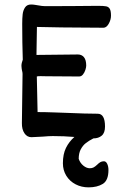

<svg xmlns="http://www.w3.org/2000/svg" viewBox="-20 -600 522 848"><path d="M459 150.9Q459 196.8 434.1 212.2Q409.2 227.5 371.1 227.5Q339.8 227.5 314 214.1Q288.1 200.7 272.9 176.3Q257.8 151.9 257.8 121.1Q257.8 80.6 271.5 53Q285.2 25.4 308.6 4.9Q263.7 1 213.4 1Q194.8 1 169.4 3.4Q129.4 5.9 118.7 5.9Q99.6 5.9 87.9 -11.5Q76.2 -28.8 76.7 -56.6L79.6 -273.4Q79.6 -280.3 77.1 -289.1Q76.7 -291 75.7 -297.1Q74.7 -303.2 74.7 -309.1Q74.7 -321.3 80.6 -336.4Q78.1 -411.1 78.1 -494.1Q78.1 -519.5 80.1 -536.9Q82 -554.2 90.6 -567.1Q99.1 -580.1 117.2 -580.1Q125.5 -580.1 134.5 -578.6Q143.6 -577.1 146.5 -576.7Q167 -572.8 179.2 -572.8L295.9 -573.2Q381.8 -574.2 413.1 -574.2Q438 -574.2 449 -572Q460 -569.8 465.1 -560.5Q470.2 -551.3 470.2 -530.8Q470.2 -512.7 460.2 -495.1Q450.2 -477.5 437 -477.5Q214.8 -478.5 143.1 -481Q143.1 -465.3 142.1 -421.4Q141.1 -375.5 141.1 -357.4L324.2 -359.4Q340.8 -359.4 350.8 -347.4Q360.8 -335.4 360.8 -310.1Q360.8 -303.2 357.2 -291.5Q353.5 -279.8 346.4 -271Q339.4 -262.2 329.1 -262.2Q237.3 -262.2 184.6 -263.2Q173.3 -263.7 159.2 -263.7Q146 -263.7 142.6 -262.2L146 -105Q178.2 -105 218.3 -103.5Q258.3 -102.1 272 -101.6Q361.8 -97.7 411.6 -97.7Q443.8 -97.7 443.8 -41Q443.8 -13.2 429.4 -1Q415 11.2 392.6 11.2Q372.6 21.5 359.4 31.7Q346.2 42 336.9 59.1Q327.6 76.2 327.6 101.6Q334 120.1 348.1 131.6Q362.3 143.1 376.5 143.1Q386.7 143.1 393.8 139.2Q400.9 135.3 409.2 127.4Q416.5 120.1 423.1 116.2Q429.7 112.3 439 112.3Q448.2 112.3 453.6 123.8Q459 135.3 459 150.9Z"/></svg>

Font: Dekko
Style: Regular
Weight: 400
Designer: Multiple
Foundry: Sorkin Type
Version: Version 2.001